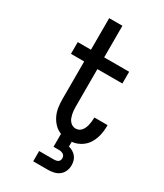

<svg xmlns="http://www.w3.org/2000/svg" viewBox="-233 -823 965 1132"><g transform="rotate(30 250.0 -257.5)"><path d="M194 220V150H294Q301 150 308.5 148.5Q316 147 322 143.5Q328 140 331 133Q334 126 334 119Q334 112 331 105Q328 98 322 94Q316 90 308.5 88Q301 86 294 86H255V-2Q229 -12 210 -32Q191 -52 179.5 -76.5Q168 -101 164 -128Q160 -155 160 -183V-440H70V-520H160V-735H250V-520H420V-440H250V-183Q250 -171 251 -159Q252 -147 254.5 -135.5Q257 -124 261 -113Q265 -102 272.5 -92.5Q280 -83 290.5 -77.5Q301 -72 313 -72Q325 -72 335.5 -77Q346 -82 353 -91Q360 -100 364.5 -110.5Q369 -121 371.5 -132.5Q374 -144 375.5 -155.5Q377 -167 377 -178V-184H467V-174Q467 -143 459.5 -112Q452 -81 435.5 -55Q419 -29 391.5 -12.5Q364 4 333 7V39Q348 43 361.5 51Q375 59 384.5 71Q394 83 398 97.5Q402 112 402 128Q402 148 394 167Q386 186 370 198.5Q354 211 334 215.5Q314 220 294 220Z"/></g></svg>

Font: Iosevka Custom Medium
Style: Regular
Weight: 500
Monospace: yes
Designer: Belleve Invis
Foundry: Belleve Invis
Version: Version 32.5.0; ttfautohint (v1.8.4)